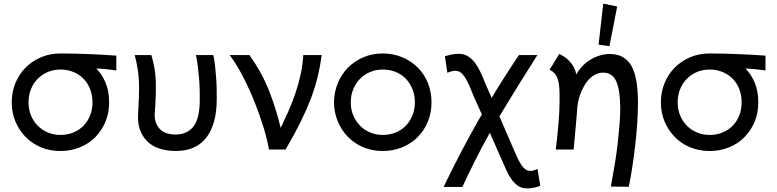

<svg xmlns="http://www.w3.org/2000/svg" viewBox="-20 -828 4303 1063"><path d="M315 8Q256 8 207 -12.5Q158 -33 122 -69.5Q86 -106 65.5 -155Q45 -204 45 -261Q45 -319 65.5 -368.5Q86 -418 122 -454Q158 -490 207 -511Q256 -532 315 -532Q316 -532 317 -532Q358 -532 396 -531Q434 -530 471.5 -528.5Q509 -527 546.5 -525Q584 -523 624 -520V-438Q597 -441 580 -443.5Q563 -446 543 -447Q530 -448 513 -449Q546 -415 565 -369Q584 -321 584 -267Q584 -264 584 -261Q584 -258 584 -256Q584 -202 564 -154Q544 -106 508.5 -69.5Q473 -33 423 -12.5Q373 8 315 8ZM315 -81Q354 -81 386.5 -94.5Q419 -108 442.5 -132Q466 -156 479 -189Q492 -222 492 -261Q492 -301 479 -334.5Q466 -368 442.5 -392Q419 -416 386.5 -429.5Q354 -443 315 -443Q277 -443 245 -429.5Q213 -416 189 -392Q165 -368 151.5 -334.5Q138 -301 138 -261Q138 -222 151.5 -189Q165 -156 189 -132Q213 -108 245 -94.5Q277 -81 315 -81Z M744 -179Q744 -191 745 -208.5Q746 -226 747 -247Q748 -268 749 -291Q750 -314 750 -336Q750 -396 743 -440.5Q736 -485 726 -523H818Q824 -502 828.5 -483Q833 -464 836.5 -442Q840 -420 841.5 -395Q843 -370 843 -337Q843 -315 842 -293Q841 -271 840 -252Q839 -233 838 -217.5Q837 -202 836 -191Q837 -162 846.5 -141.5Q856 -121 871 -108Q886 -95 907 -89Q928 -83 952 -83Q1018 -84 1052 -129Q1086 -174 1086 -275Q1086 -278 1086 -281Q1086 -302 1085.5 -330Q1085 -358 1082.5 -389Q1080 -420 1076 -454Q1072 -488 1065 -523H1161Q1167 -497 1170.5 -465Q1174 -433 1176.5 -400.5Q1179 -368 1179.5 -336.5Q1180 -305 1180 -279Q1180 -206 1164 -151.5Q1148 -97 1118.5 -61.5Q1089 -26 1047.5 -9Q1006 8 953 8Q911 8 872.5 -2.5Q834 -13 806 -36Q778 -59 761 -94.5Q744 -130 744 -179Z M1469 0Q1460 -54 1439.5 -121.5Q1419 -189 1390.5 -260.5Q1362 -332 1327 -400.5Q1292 -469 1252 -523H1361Q1392 -480 1420.5 -429.5Q1449 -379 1473.5 -315.5Q1498 -252 1520 -174Q1527 -148 1534 -120Q1555 -164 1575 -208Q1598 -260 1615.5 -311.5Q1633 -363 1644.5 -415.5Q1656 -468 1659 -523H1761Q1752 -457 1737.5 -398Q1723 -339 1699.5 -278Q1676 -217 1642.5 -149.5Q1609 -82 1561 0Z M2099 8Q2041 8 1992 -12.5Q1943 -33 1907 -69.5Q1871 -106 1850.5 -155Q1830 -204 1829 -261Q1830 -319 1850.5 -368.5Q1871 -418 1907 -454Q1943 -490 1992 -511Q2041 -532 2099 -532Q2157 -532 2207 -511Q2257 -490 2293 -454Q2329 -418 2349 -368.5Q2369 -319 2369 -261Q2369 -204 2349 -155Q2329 -106 2293 -69.5Q2257 -33 2207 -12.5Q2157 8 2099 8ZM2099 -81Q2138 -81 2171 -94.5Q2204 -108 2227 -132Q2250 -156 2263.5 -189Q2277 -222 2277 -261Q2277 -301 2263.5 -334.5Q2250 -368 2227 -392Q2204 -416 2171 -429.5Q2138 -443 2099 -443Q2062 -443 2029.5 -429.5Q1997 -416 1973.5 -392Q1950 -368 1936 -334.5Q1922 -301 1922 -261Q1922 -222 1936 -189Q1950 -156 1973.5 -132Q1997 -108 2029.5 -94.5Q2062 -81 2099 -81Z M2897 215Q2869 215 2848.5 201Q2828 187 2812.5 165.5Q2797 144 2785 117.5Q2773 91 2763 68L2692 -93Q2611 52 2540 207H2436Q2527 17 2631 -166Q2639 -180 2648 -194L2603 -294Q2591 -325 2580 -350.5Q2569 -376 2557 -395.5Q2545 -415 2532 -425.5Q2519 -436 2501 -436Q2490 -436 2477.5 -432.5Q2465 -429 2457 -425L2443 -517Q2457 -521 2478 -525.5Q2499 -530 2519 -530Q2549 -530 2571.5 -516Q2594 -502 2610.5 -479.5Q2627 -457 2641 -427Q2655 -397 2667 -366L2702 -286Q2774 -406 2853 -523H2955Q2851 -360 2745 -184L2827 6Q2837 30 2847 50.5Q2857 71 2867.5 86.5Q2878 102 2890 110Q2902 118 2915 118Q2917 118 2919 118Q2927 118 2937 115Q2947 112 2956 107L2971 200Q2960 206 2939 210.5Q2918 215 2897 215Z M3362 205Q3375 135 3385 73Q3395 11 3401 -44Q3407 -99 3410.5 -145Q3414 -191 3414 -230Q3413 -335 3390.5 -380.5Q3368 -426 3320 -426Q3290 -426 3264.5 -409Q3239 -392 3220 -362Q3201 -332 3188 -293Q3179 -264 3176 -232Q3174 -205 3172 -177Q3165 -94 3156 0H3057Q3066 -74 3072 -143.5Q3078 -213 3078 -268Q3078 -277 3078 -285Q3078 -295 3078 -303Q3078 -330 3075.5 -353Q3073 -376 3066.5 -394Q3060 -412 3049 -423.5Q3038 -435 3023 -442L3076 -529Q3105 -516 3124.5 -497.5Q3144 -479 3157 -456Q3166 -438 3171 -416Q3176 -425 3181 -433Q3201 -462 3228.5 -483.5Q3256 -505 3289 -517Q3322 -529 3356 -529Q3437 -529 3474.5 -465.5Q3512 -402 3512 -259Q3512 -208 3508 -146Q3504 -84 3496.5 -21Q3489 42 3480 101.5Q3471 161 3461 206ZM3397 -792 3354 -572 3294 -581 3320 -808Z M3909 8Q3850 8 3801 -12.5Q3752 -33 3716 -69.5Q3680 -106 3659.5 -155Q3639 -204 3639 -261Q3639 -319 3659.5 -368.5Q3680 -418 3716 -454Q3752 -490 3801 -511Q3850 -532 3909 -532Q3910 -532 3911 -532Q3952 -532 3990 -531Q4028 -530 4065.5 -528.5Q4103 -527 4140.5 -525Q4178 -523 4218 -520V-438Q4191 -441 4174 -443.5Q4157 -446 4137 -447Q4124 -448 4107 -449Q4140 -415 4159 -369Q4178 -321 4178 -267Q4178 -264 4178 -261Q4178 -258 4178 -256Q4178 -202 4158 -154Q4138 -106 4102.5 -69.5Q4067 -33 4017 -12.5Q3967 8 3909 8ZM3909 -81Q3948 -81 3980.5 -94.5Q4013 -108 4036.5 -132Q4060 -156 4073 -189Q4086 -222 4086 -261Q4086 -301 4073 -334.5Q4060 -368 4036.5 -392Q4013 -416 3980.5 -429.5Q3948 -443 3909 -443Q3871 -443 3839 -429.5Q3807 -416 3783 -392Q3759 -368 3745.5 -334.5Q3732 -301 3732 -261Q3732 -222 3745.5 -189Q3759 -156 3783 -132Q3807 -108 3839 -94.5Q3871 -81 3909 -81Z"/></svg>

Font: Rising Sun Medium
Style: Regular
Weight: 500
Designer: Matt McInerney, Pablo Impallari, Rodrigo Fuenzalida (Raleway font), Stephen Hutchings (Greek), Cristiano Sobral (main ch
Foundry: The Rising Sun Project Authors
Version: Version 4.327; ttfautohint (v1.8.4.7-5d5b-dirty)